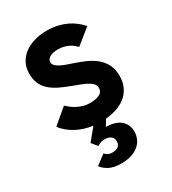

<svg xmlns="http://www.w3.org/2000/svg" viewBox="-186 -622 866 966"><g transform="rotate(-30 247.0 -139.5)"><path d="M231.9 244.1Q189.5 244.1 163.3 230.7Q137.2 217.3 122.1 196.8L178.2 154.8Q184.1 162.6 194.6 168.2Q205.1 173.8 219.2 173.8Q242.7 173.8 254.9 163.6Q267.1 153.3 267.1 134.8Q267.1 116.7 254.2 106.4Q241.2 96.2 217.8 96.2Q195.3 96.2 174.8 109.9L147.9 77.1L204.1 8.8Q178.7 5.4 154.5 -2.2Q130.4 -9.8 109.1 -21.2Q87.9 -32.7 70.1 -47.6Q52.2 -62.5 40 -80.1L126 -152.8Q134.3 -145 146.2 -135.5Q158.2 -126 173.6 -117.7Q189 -109.4 207.3 -103.8Q225.6 -98.1 246.1 -98.1Q279.8 -98.1 301.5 -108.2Q323.2 -118.2 323.2 -143.1Q323.2 -155.3 315.7 -165Q308.1 -174.8 293.9 -183.3Q279.8 -191.9 259.3 -200.2Q238.8 -208.5 212.9 -217.8Q176.8 -231 147.5 -245.1Q118.2 -259.3 97.7 -277.6Q77.1 -295.9 66.2 -320.3Q55.2 -344.7 55.2 -378.9Q55.2 -414.1 69.8 -440.9Q84.5 -467.8 109.6 -486.1Q134.8 -504.4 168.7 -513.7Q202.6 -522.9 241.2 -522.9Q273.9 -522.9 302.2 -516.1Q330.6 -509.3 353.8 -498Q377 -486.8 395.5 -471.9Q414.1 -457 428.2 -440.9L340.8 -370.1Q333.5 -377.4 324 -385.3Q314.5 -393.1 302.2 -399.2Q290 -405.3 274.7 -409.2Q259.3 -413.1 241.2 -413.1Q211.9 -413.1 193.8 -403.3Q175.8 -393.6 175.8 -375Q175.8 -364.7 184.1 -356Q192.4 -347.2 206.3 -339.8Q220.2 -332.5 238.3 -325.9Q256.3 -319.3 275.9 -313Q308.6 -302.2 339.1 -288.6Q369.6 -274.9 392.8 -255.4Q416 -235.8 429.9 -208.5Q443.8 -181.2 443.8 -143.1Q443.8 -108.9 432.1 -82Q420.4 -55.2 398.7 -35.9Q377 -16.6 345.9 -5.1Q314.9 6.3 276.9 9.8L254.9 45.9Q284.2 45.9 305.4 52.7Q326.7 59.6 340.6 71.8Q354.5 84 361.3 100.6Q368.2 117.2 368.2 136.2Q368.2 159.7 359.1 179.4Q350.1 199.2 332.8 213.6Q315.4 228 290 236.1Q264.6 244.1 231.9 244.1Z"/></g></svg>

Font: Overpass
Style: Bold
Weight: 700
Designer: Delve Withrington
Foundry: Delve Fonts
Version: Version 1.001